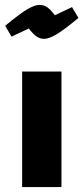

<svg xmlns="http://www.w3.org/2000/svg" viewBox="-20 -761 340 781"><path d="M1 0ZM70 -470H230V0H70ZM97 -645 27 -612 1 -656Q64 -708 93 -724.5Q122 -741 140 -741Q158 -741 171.5 -732Q185 -723 203 -699L273 -732L299 -688Q236 -636 207 -619.5Q178 -603 160 -603Q143 -603 129.5 -612Q116 -621 97 -645Z"/></svg>

Font: Changa Black
Style: Regular
Weight: 900
Designer: Eduardo Rodriguez Tunni
Foundry: Eduardo Rodriguez Tunni
Version: Version 2.001; ttfautohint (v1.5.10-5e6f)